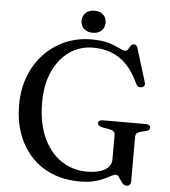

<svg xmlns="http://www.w3.org/2000/svg" viewBox="-59 -917 873 988"><g transform="rotate(5 378.0 -423.0)"><path d="M653.5 -10.5Q653.5 5 648 11.5Q642.5 18 631 18Q620 18 612.5 10.2Q605 2.5 598.8 -7.5Q592.5 -17.5 586.5 -25.2Q580.5 -33 572.5 -33Q562.5 -33 548.5 -25.2Q534.5 -17.5 513.5 -7.5Q492.5 2.5 462.2 10Q432 17.5 390 17.5Q309.5 17.5 245.5 -9.2Q181.5 -36 136.8 -85Q92 -134 68.2 -200.8Q44.5 -267.5 44.5 -348Q44.5 -428 70 -495.2Q95.5 -562.5 142 -612Q188.5 -661.5 251 -688.8Q313.5 -716 387.5 -716Q443 -716 477.5 -705.2Q512 -694.5 531.8 -683.8Q551.5 -673 561.5 -673Q573 -673 578.5 -682.2Q584 -691.5 589.5 -700.5Q595 -709.5 606.5 -709.5Q614 -709.5 618.8 -705.2Q623.5 -701 626.5 -690L679 -519Q682.5 -509.5 677.8 -502Q673 -494.5 663.5 -493Q654.5 -491.5 647.2 -495.2Q640 -499 635.5 -508.5Q607.5 -569.5 572 -605.8Q536.5 -642 493.5 -658.2Q450.5 -674.5 399 -674.5Q330.5 -674.5 277 -637Q223.5 -599.5 192.5 -531.8Q161.5 -464 161.5 -372Q161.5 -265 195.8 -190Q230 -115 289 -75.5Q348 -36 422 -36Q450.5 -36 473.8 -41Q497 -46 513.5 -55.5Q530 -65 538.8 -78.8Q547.5 -92.5 547.5 -110.5V-235.5Q547.5 -248 541 -254.2Q534.5 -260.5 516.5 -264L479.5 -270.5Q469 -273 463.2 -277.8Q457.5 -282.5 457.5 -289.5Q457.5 -297.5 463.8 -302Q470 -306.5 482.5 -306.5H701.5Q714 -306.5 720.2 -302Q726.5 -297.5 726.5 -289.5Q726.5 -282.5 722.2 -278.5Q718 -274.5 707.5 -271L683.5 -265.5Q667.5 -261 660.5 -255Q653.5 -249 653.5 -235.5ZM389 -750.5Q361 -750.5 344 -766.5Q327 -782.5 327 -807.5Q327 -833 344 -848.8Q361 -864.5 389 -864.5Q418 -864.5 434.5 -848.8Q451 -833 451 -807.5Q451 -782.5 434.5 -766.5Q418 -750.5 389 -750.5Z"/></g></svg>

Font: Fraunces 17pt
Style: Regular
Weight: 400
Version: Version 1.000;[b76b70a41]